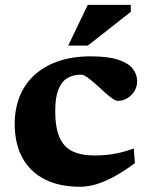

<svg xmlns="http://www.w3.org/2000/svg" viewBox="-20 -736 598 770"><path d="M344 -510Q413.5 -510 454 -496.5Q494.5 -483 512.2 -460.5Q530 -438 530 -410.5Q530 -387 518.2 -369Q506.5 -351 489 -341.2Q471.5 -331.5 453.5 -331.5Q444 -331.5 429.2 -342Q414.5 -352.5 397.2 -368.2Q380 -384 362.8 -399.5Q345.5 -415 330.2 -425.8Q315 -436.5 304.5 -436.5Q273 -436.5 249.8 -422.5Q226.5 -408.5 214 -376.8Q201.5 -345 201.5 -291Q201.5 -226 218 -186.8Q234.5 -147.5 269.2 -130Q304 -112.5 359.5 -112.5Q403 -112.5 440.5 -119.5Q478 -126.5 516.5 -140.5L521 -81.5Q474 -47 435 -26.2Q396 -5.5 363.2 3.8Q330.5 13 300 13Q218.5 13 160 -16.5Q101.5 -46 70.2 -102.5Q39 -159 39 -239Q39 -298.5 58.5 -348Q78 -397.5 116.8 -433.8Q155.5 -470 212.5 -490Q269.5 -510 344 -510ZM253.5 -553 332 -716.5H504.5V-688.5L332 -553Z"/></svg>

Font: Newsreader 9pt
Style: Bold
Weight: 700
Designer: Hugues Gentile
Foundry: Production Type
Version: Version 1.003